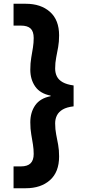

<svg xmlns="http://www.w3.org/2000/svg" viewBox="-20 -826 487 1020"><path d="M117 174H52V58H91Q126 58 142.5 41.5Q159 25 159 -8Q159 -33 155 -58.5Q151 -84 146 -112.5Q141 -141 141 -176Q141 -229 167 -266.5Q193 -304 249 -315V-318Q193 -329 167 -366.5Q141 -404 141 -456Q141 -491 146 -519.5Q151 -548 155 -573.5Q159 -599 159 -624Q159 -659 142.5 -674.5Q126 -690 91 -690H52V-806H117Q197 -806 245.5 -763Q294 -720 294 -638Q294 -604 289 -576Q284 -548 278.5 -520.5Q273 -493 273 -462Q273 -438 282.5 -419.5Q292 -401 313.5 -389Q335 -377 371 -372V-261Q335 -257 313.5 -244.5Q292 -232 282.5 -213Q273 -194 273 -171Q273 -139 278.5 -111.5Q284 -84 289 -56.5Q294 -29 294 5Q294 88 245.5 131Q197 174 117 174Z"/></svg>

Font: DM Sans 28pt ExtraBold
Style: Regular
Weight: 800
Version: Version 4.004;gftools[0.9.30]